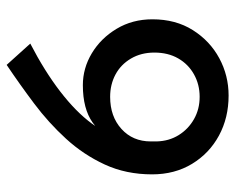

<svg xmlns="http://www.w3.org/2000/svg" viewBox="-85 -609 707 577"><g transform="rotate(90 268.5 -320.5)"><path d="M236 -216Q185 -216 140 -243Q95 -270 66.5 -317.5Q38 -365 38 -425Q38 -495 70.5 -546.5Q103 -598 155 -626Q207 -654 267 -654Q334 -654 387.5 -625Q441 -596 472.5 -544Q504 -492 504 -424Q504 -346 474.5 -282Q445 -218 397 -165.5Q349 -113 291 -69.5Q233 -26 175 13L111 -58Q194 -101 255 -148Q316 -195 351 -242.5Q386 -290 392 -332L420 -331Q390 -275 348.5 -245.5Q307 -216 236 -216ZM271 -298Q330 -298 367.5 -332Q405 -366 405 -420V-438Q404 -475 386 -504Q368 -533 338 -550Q308 -567 271 -567Q234 -567 203.5 -550Q173 -533 155.5 -502.5Q138 -472 138 -431Q138 -391 156 -360.5Q174 -330 204 -314Q234 -298 271 -298Z"/></g></svg>

Font: Josefin Sans Thin
Style: Regular
Weight: 400
Version: Version 2.000